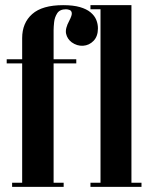

<svg xmlns="http://www.w3.org/2000/svg" viewBox="-20 -725 576 745"><path d="M66 -577Q66 -636 105 -670.5Q144 -705 225 -705Q264 -705 290 -697.5Q316 -690 331.5 -677Q347 -664 353.5 -648Q360 -632 360 -615Q360 -584 343 -566.5Q326 -549 302.5 -547.5Q279 -546 258 -561Q241 -574 236.5 -594Q232 -614 249 -645Q260 -666 258.5 -675Q257 -684 249.5 -686.5Q242 -689 236 -689Q212 -689 202 -673.5Q192 -658 190 -639Q188 -620 188 -608V0H66ZM27 0V-16H66V0ZM188 0V-16H227V0ZM188 -479V-495H276V-479ZM6 -479V-495H66V-479ZM370 0V-705H490V0ZM490 0V-16H529V0ZM331 0V-16H370V0ZM331 -689V-705H370V-689Z"/></svg>

Font: Emberly Black
Style: Regular
Weight: 900
Designer: Rajesh Rajput
Foundry: Rajesh Rajput
Version: Version 1.000